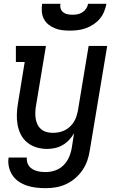

<svg xmlns="http://www.w3.org/2000/svg" viewBox="-20 -770 640 1003"><path d="M218 213Q193 213 168 210Q143 207 120.5 199.5Q98 192 78 178.5Q58 165 45 145.5Q32 126 26.5 101.5Q21 77 25 53H120Q119 65 122 77Q125 89 132 98Q139 107 149 113Q159 119 170 122.5Q181 126 193.5 127.5Q206 129 218 129Q243 129 268 120.5Q293 112 311.5 93.5Q330 75 340.5 51Q351 27 355 2L367 -74Q356 -55 341 -39Q326 -23 307 -12Q288 -1 267 3.5Q246 8 226 8Q198 8 171 0Q144 -8 123 -25Q102 -42 89.5 -66Q77 -90 72 -117.5Q67 -145 68 -173.5Q69 -202 74 -231L109 -446H63V-530H220L168 -217Q165 -200 164.5 -183Q164 -166 166.5 -150Q169 -134 176 -119.5Q183 -105 195 -95Q207 -85 223 -80.5Q239 -76 256 -76Q272 -76 287.5 -79Q303 -82 317.5 -89Q332 -96 344.5 -107.5Q357 -119 365.5 -132.5Q374 -146 379 -161.5Q384 -177 387 -192L443 -530H540L449 16Q445 43 436 69Q427 95 411 118.5Q395 142 373 161Q351 180 325 192Q299 204 272 208.5Q245 213 218 213ZM345 -610Q324 -610 304 -612.5Q284 -615 266 -622.5Q248 -630 233 -642Q218 -654 209 -671.5Q200 -689 198.5 -709.5Q197 -730 200 -750H296Q293 -737 297 -725Q301 -713 310.5 -705.5Q320 -698 333 -695.5Q346 -693 358 -693Q372 -693 385 -695.5Q398 -698 410 -705.5Q422 -713 430 -725Q438 -737 440 -750H536Q532 -729 523.5 -708.5Q515 -688 501 -671.5Q487 -655 468 -642.5Q449 -630 428 -622.5Q407 -615 386 -612.5Q365 -610 345 -610Z"/></svg>

Font: Iosevka Curly Slab MdEx
Style: Italic
Weight: 500
Width: 7
Italic angle: -9°
Monospace: yes
Designer: Belleve Invis
Foundry: Belleve Invis
Version: Version 11.0.0; ttfautohint (v1.8.3)